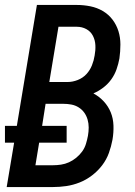

<svg xmlns="http://www.w3.org/2000/svg" viewBox="-23 -755 543 775"><path d="M4 0 34 -179H-3V-247H45L126 -735H287Q315 -735 342 -729.5Q369 -724 392 -710.5Q415 -697 431 -676Q447 -655 455 -629.5Q463 -604 463 -575.5Q463 -547 459 -519Q455 -497 447.5 -475.5Q440 -454 426.5 -435Q413 -416 394 -401.5Q375 -387 354 -378Q378 -365 396 -345.5Q414 -326 424 -301.5Q434 -277 435 -248.5Q436 -220 431 -191Q426 -164 416.5 -137.5Q407 -111 389.5 -88Q372 -65 348.5 -47Q325 -29 298.5 -18.5Q272 -8 245 -4Q218 0 191 0ZM176 -424H250Q270 -424 290.5 -432Q311 -440 325.5 -455.5Q340 -471 348 -491Q356 -511 359 -531Q363 -552 362 -572.5Q361 -593 352 -610.5Q343 -628 325.5 -637.5Q308 -647 287 -647H213ZM120 -88H191Q207 -88 223.5 -90.5Q240 -93 255.5 -100Q271 -107 285 -118.5Q299 -130 309 -144Q319 -158 324 -174.5Q329 -191 332 -207Q335 -224 335 -240.5Q335 -257 330.5 -272.5Q326 -288 317 -300.5Q308 -313 294.5 -321.5Q281 -330 265 -333Q249 -336 232 -336H161L147 -247H246V-179H135Z"/></svg>

Font: Iosevka SS04 Semibold Oblique
Style: Regular
Weight: 600
Italic angle: -9°
Monospace: yes
Designer: Belleve Invis
Foundry: Belleve Invis
Version: Version 19.0.0; ttfautohint (v1.8.4)